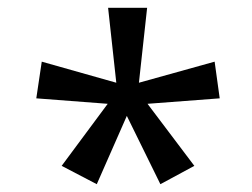

<svg xmlns="http://www.w3.org/2000/svg" viewBox="-20 -765 647 492"><path d="M138 -340 256 -499 73 -513 87 -607 278 -553 257 -745H357L336 -553L530 -607L543 -513L358 -499L478 -340L391 -293L305 -468L228 -293Z"/></svg>

Font: utamil05
Style: Book
Weight: 400
Designer: Jelle Bosma - Monotype Design Team
Foundry: Monotype Imaging Inc.
Version: Version 2.003